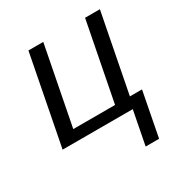

<svg xmlns="http://www.w3.org/2000/svg" viewBox="-169 -657 938 985"><g transform="rotate(-30 300.0 -164.0)"><path d="M225.1 -528.3 134.8 -64H382.3L472.7 -528.3H560.5L470.2 -64H542L491.2 199.2H411.6L450.2 0H34.7L137.2 -528.3Z"/></g></svg>

Font: Cousine
Style: Italic
Weight: 400
Italic angle: -12°
Monospace: yes
Designer: Steve Matteson
Foundry: Monotype Imaging Inc.
Version: Version 1.21